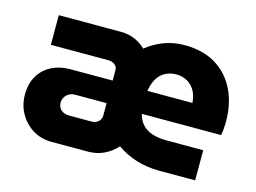

<svg xmlns="http://www.w3.org/2000/svg" viewBox="-77 -657 1050 788"><g transform="rotate(15 448.0 -262.5)"><path d="M193 0Q149 0 114 -21.5Q79 -43 58.5 -79Q38 -115 38 -159Q38 -207 58 -240Q78 -273 112.5 -290.5Q147 -308 190 -308H371V-352Q371 -367 359.5 -375.5Q348 -384 332 -384H88V-510H354Q384 -510 411 -498.5Q438 -487 458 -467Q491 -494 532 -509.5Q573 -525 618 -525Q699 -525 753.5 -491Q808 -457 836 -398.5Q864 -340 864 -265Q864 -252 862.5 -234.5Q861 -217 859 -207H522Q528 -181 544.5 -163Q561 -145 587 -136.5Q613 -128 646 -128H804V0H652Q598 0 552.5 -14.5Q507 -29 470 -55Q448 -30 417 -15Q386 0 350 0ZM236 -123H331Q348 -123 359.5 -133.5Q371 -144 371 -160V-212H237Q215 -212 201.5 -198Q188 -184 188 -166Q188 -154 193.5 -144Q199 -134 210.5 -128.5Q222 -123 236 -123ZM520 -304H711Q710 -320 705.5 -335Q701 -350 693 -361.5Q685 -373 674.5 -381.5Q664 -390 649.5 -395Q635 -400 617 -400Q595 -400 577 -392Q559 -384 547.5 -370.5Q536 -357 529 -339.5Q522 -322 520 -304Z"/></g></svg>

Font: MuseoModerno Thin
Style: Bold
Weight: 700
Version: Version 1.003